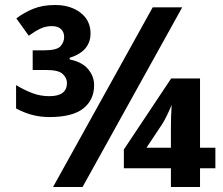

<svg xmlns="http://www.w3.org/2000/svg" viewBox="-20 -743 885 763"><path d="M190.9 0 586.9 -713.9H704.1L308.1 0ZM176.8 -277.8Q140.1 -277.8 107.9 -286.4Q75.7 -294.9 43.9 -312V-404.8Q76.2 -385.3 108.4 -373Q140.6 -360.8 175.8 -360.8Q211.9 -360.8 229 -374.3Q246.1 -387.7 246.1 -413.1Q246.1 -433.1 229.2 -449Q212.4 -464.8 165 -464.8H109.9V-543H154.8Q206.1 -543 220.5 -559.3Q234.9 -575.7 234.9 -596.2Q234.9 -614.7 222.9 -627Q210.9 -639.2 186 -639.2Q162.6 -639.2 142.1 -629.9Q121.6 -620.6 94.2 -601.1L44.9 -669.9Q75.2 -692.9 112.1 -708Q148.9 -723.1 199.2 -723.1Q259.8 -723.1 299.8 -692.6Q339.8 -662.1 339.8 -609.9Q339.8 -576.2 320.1 -551.8Q300.3 -527.3 256.8 -513.2V-506.8Q306.6 -496.6 330.3 -468Q354 -439.5 354 -404.8Q354 -345.7 310.8 -311.8Q267.6 -277.8 176.8 -277.8ZM659.2 0V-74.2H472.2V-148.9L660.2 -431.2H774.9V-155.8H835.9V-74.2H774.9V0ZM562 -155.8H659.2V-235.8Q659.2 -256.3 659.9 -279.3Q660.6 -302.2 662.1 -326.2Q656.7 -312.5 645 -287.6Q633.3 -262.7 624 -249Z"/></svg>

Font: Wonky
Style: Regular
Weight: 400
Designer: Monotype Design Team
Foundry: Monotype Imaging Inc.
Version: Version 3.000